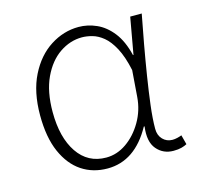

<svg xmlns="http://www.w3.org/2000/svg" viewBox="-86 -635 768 740"><g transform="rotate(-15 297.5 -265.0)"><path d="M256 13Q198 13 153.5 -16.5Q109 -46 83 -105Q57 -164 57 -252Q57 -345 89.5 -410Q122 -475 175 -509Q228 -543 288 -543Q324 -543 359 -527.5Q394 -512 421.5 -477Q449 -442 463 -384H465L491 -530H537Q526 -474 515 -413Q504 -352 494.5 -292.5Q485 -233 478.5 -180Q472 -127 472 -87Q472 -61 487.5 -45Q503 -29 526 -29Q535 -29 545.5 -31.5Q556 -34 563 -37L573 1Q564 6 551 9.5Q538 13 519 13Q478 13 452.5 -17Q427 -47 435 -107H432Q366 13 256 13ZM262 -29Q305 -29 343 -55.5Q381 -82 407 -126.5Q433 -171 437 -224L445 -329Q433 -385 414.5 -419.5Q396 -454 374.5 -471.5Q353 -489 331 -495Q309 -501 290 -501Q243 -501 201 -472.5Q159 -444 133 -388.5Q107 -333 107 -252Q107 -150 148 -89.5Q189 -29 262 -29Z"/></g></svg>

Font: Noto Sans SC ExtraLight
Style: Regular
Weight: 250
Designer: Ryoko NISHIZUKA 西塚涼子 (kana, bopomofo & ideographs); Paul D. Hunt (Latin, Greek & Cyrillic); Sandoll Communications 산돌커뮤니
Foundry: Adobe
Version: Version 2.004-H2;hotconv 1.0.118;makeotfexe 2.5.65603